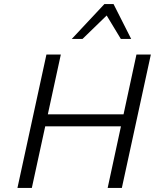

<svg xmlns="http://www.w3.org/2000/svg" viewBox="-20 -927 779 947"><path d="M511 0 653 -658H724L581 0ZM66 0 209 -658H280L137 0ZM155 -304 168 -363H638L625 -304ZM334 -735 495 -907H540L521 -865L387 -735ZM576 -735 498 -864 495 -907H540L627 -735Z"/></svg>

Font: Ysabeau
Style: Italic
Weight: 400
Italic angle: -12°
Designer: Christian Thalmann (Catharsis Fonts)
Version: Version 2.000;gftools[0.9.27.dev2+g8671c4b]